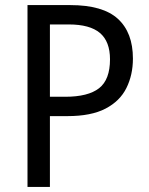

<svg xmlns="http://www.w3.org/2000/svg" viewBox="-20 -827 586 754"><path d="M256 -807Q384 -807 443 -753Q502 -699 502 -597Q502 -533 476.5 -481.5Q451 -430 394.5 -400.5Q338 -371 245 -371H176V-93H88V-807ZM250 -731H176V-447H236Q326 -447 369 -480.5Q412 -514 412 -594Q412 -664 372.5 -697.5Q333 -731 250 -731Z"/></svg>

Font: Noto Sans Telugu UI SemiCondensed
Style: Regular
Weight: 400
Width: 4
Designer: Jelle Bosma - Monotype Design Team
Foundry: Monotype Imaging Inc.
Version: Version 2.005; ttfautohint (v1.8.4.7-5d5b)